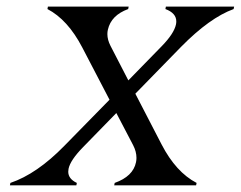

<svg xmlns="http://www.w3.org/2000/svg" viewBox="-20 -557 724 577"><path d="M9.8 0 11.2 -7.3Q90.8 -34.2 173.3 -118.7L309.1 -257.3L227.1 -414.6Q183.6 -498 122.6 -529.8L124 -537.1H366.7L365.2 -529.8Q314 -511.2 304.2 -467.8Q302.7 -461.4 302.7 -454.6Q302.7 -437.5 312 -419.4L365.7 -315.4L466.3 -418.5Q502.9 -456.1 508.8 -483.4Q509.8 -488.3 509.8 -492.7Q509.8 -517.6 477.1 -529.8L478.5 -537.1H683.6L682.1 -529.8Q609.9 -503.4 524.4 -416.5L386.7 -275.4L465.8 -122.6Q508.8 -39.6 570.8 -7.3L569.3 0H323.2L324.7 -7.3Q379.9 -26.9 388.7 -69.3Q390.1 -76.2 390.1 -82.5Q390.1 -101.6 379.9 -121.1L329.6 -217.3L229.5 -114.7Q191.4 -75.7 186 -49.8Q185.1 -45.4 185.1 -41Q185.1 -19.5 210.9 -7.3L209.5 0Z"/></svg>

Font: Modern Antiqua
Style: Book Oblique
Weight: 400
Italic angle: -12°
Designer: Wojciech Kalinowski "wmk69" (wmk69@o2.pl)
Foundry: Wojciech Kalinowski "wmk69" (wmk69@o2.pl)
Version: Version 3.1.0; 2021-05-28